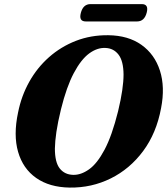

<svg xmlns="http://www.w3.org/2000/svg" viewBox="-20 -880 795 913"><path d="M495 -712.5Q589.5 -711.5 652.5 -666.8Q715.5 -622 740.5 -544.2Q765.5 -466.5 746 -366Q724 -247 660.8 -161.8Q597.5 -76.5 506.5 -31.5Q415.5 13.5 311 12Q215 10.5 152 -33.8Q89 -78 66 -158Q43 -238 66 -345.5Q81.5 -423.5 119 -490.8Q156.5 -558 213 -608Q269.5 -658 341 -685.8Q412.5 -713.5 495 -712.5ZM328 -48.5Q365 -47.5 403.5 -74.8Q442 -102 477.2 -168.2Q512.5 -234.5 541.5 -351Q555 -407 561.2 -450Q567.5 -493 567.5 -525.5Q567 -589.5 543.8 -620Q520.5 -650.5 481.5 -652Q442.5 -654 404 -625.8Q365.5 -597.5 331 -532.5Q296.5 -467.5 270 -360.5Q255 -299 248.2 -253Q241.5 -207 241 -173.5Q241 -108 264.2 -78.8Q287.5 -49.5 328 -48.5ZM364.5 -819Q375.5 -860.5 410.5 -860.5H654Q688.5 -860.5 677.5 -819.5Q666.5 -778 631.5 -778H388Q353.5 -778 364.5 -819Z"/></svg>

Font: Fraunces 72pt Soft
Style: Bold Italic
Weight: 700
Italic angle: -16°
Version: Version 1.000;[b76b70a41]